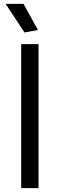

<svg xmlns="http://www.w3.org/2000/svg" viewBox="-20 -967 307 987"><path d="M106 -800 9 -947H101L175 -813ZM89 -740H178V0H89Z"/></svg>

Font: EncodeSans
Style: Regular
Weight: 400
Designer: Pablo Impallari, Andres Torresi
Foundry: Pablo Impallari, Andres Torresi
Version: Version 1.000; ttfautohint (v1.4.1)